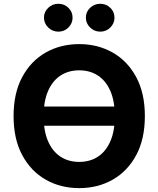

<svg xmlns="http://www.w3.org/2000/svg" viewBox="-20 -966 822 996"><path d="M731.5 -363.6Q731.5 -244.7 686.6 -161.2Q641.7 -77.8 564.5 -33.9Q487.2 9.9 391 9.9Q294 9.9 217 -34.1Q139.9 -78.1 95.2 -161.6Q50.4 -245 50.4 -363.6Q50.4 -482.6 95.2 -566.1Q139.9 -649.5 217 -693.4Q294 -737.2 391 -737.2Q487.2 -737.2 564.5 -693.4Q641.7 -649.5 686.6 -566.1Q731.5 -482.6 731.5 -363.6ZM575.6 -363.6Q575.6 -440.7 552.7 -493.6Q529.8 -546.5 488.3 -573.9Q446.7 -601.2 391 -601.2Q335.2 -601.2 293.7 -573.9Q252.1 -546.5 229.2 -493.6Q206.3 -440.7 206.3 -363.6Q206.3 -286.6 229.2 -233.7Q252.1 -180.8 293.7 -153.4Q335.2 -126.1 391 -126.1Q446.7 -126.1 488.3 -153.4Q529.8 -180.8 552.7 -233.7Q575.6 -286.6 575.6 -363.6ZM624.6 -413.4V-313.9H157V-413.4ZM282.7 -801.8Q252.1 -801.8 230.1 -823.3Q208.1 -844.8 208.1 -874.3Q208.1 -904.5 230.1 -925.4Q252.1 -946.4 282.7 -946.4Q313.6 -946.4 335 -925.4Q356.5 -904.5 356.5 -874.3Q356.5 -844.8 335 -823.3Q313.6 -801.8 282.7 -801.8ZM500 -801.8Q469.5 -801.8 447.4 -823.3Q425.4 -844.8 425.4 -874.3Q425.4 -904.5 447.4 -925.4Q469.5 -946.4 500 -946.4Q530.9 -946.4 552.4 -925.4Q573.9 -904.5 573.9 -874.3Q573.9 -844.8 552.4 -823.3Q530.9 -801.8 500 -801.8Z"/></svg>

Font: InterMG
Style: Bold
Weight: 700
Designer: Rasmus Andersson
Foundry: rsms
Version: Version 3.019;December 26, 2023;FontCreator 15.0.0.2955 64-b